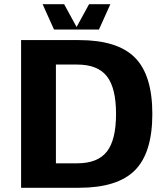

<svg xmlns="http://www.w3.org/2000/svg" viewBox="-20 -890 782 910"><path d="M354 0H80V-700H354Q537 -700 619.5 -617Q702 -534 702 -350Q702 -166 619.5 -83Q537 0 354 0ZM346 -584H245V-116H346Q443 -116 486.5 -171.5Q530 -227 530 -350Q530 -473 486.5 -528.5Q443 -584 346 -584ZM503 -870 449 -750H236L182 -870H284L343 -762L402 -870Z"/></svg>

Font: Fivo Sans Modern
Style: Regular
Weight: 700
Designer: Alexander Slobzheninov
Foundry: Alexander Slobzheninov
Version: 1.0